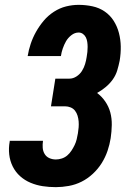

<svg xmlns="http://www.w3.org/2000/svg" viewBox="-20 -763 540 791"><path d="M210 8Q182 8 156 4Q130 0 106 -10Q82 -20 63 -37Q44 -54 32.5 -77Q21 -100 18 -126.5Q15 -153 20 -180V-183H157V-182Q155 -168 156 -154Q157 -140 164 -128.5Q171 -117 183.5 -111.5Q196 -106 210 -106Q222 -106 234.5 -110Q247 -114 257 -122.5Q267 -131 274.5 -142.5Q282 -154 287.5 -165.5Q293 -177 296 -189.5Q299 -202 301 -214Q303 -226 304 -238.5Q305 -251 304 -263Q303 -275 299.5 -286.5Q296 -298 289 -307Q282 -316 271 -320.5Q260 -325 248 -325H190L208 -439H266Q281 -439 295 -448Q309 -457 317.5 -470.5Q326 -484 330.5 -499Q335 -514 337 -528Q339 -539 340 -549Q341 -559 341 -569.5Q341 -580 339.5 -590Q338 -600 334 -608.5Q330 -617 322 -623Q314 -629 304 -629Q288 -629 274 -618Q260 -607 252 -593Q244 -579 238.5 -563Q233 -547 231 -532H94Q98 -557 106.5 -582.5Q115 -608 128.5 -632Q142 -656 160 -677.5Q178 -699 202 -714.5Q226 -730 252 -736.5Q278 -743 304 -743Q333 -743 361 -737Q389 -731 411.5 -715.5Q434 -700 448.5 -677Q463 -654 470 -627Q477 -600 477.5 -571.5Q478 -543 473 -513Q469 -493 463 -473Q457 -453 444.5 -435.5Q432 -418 415 -404Q398 -390 380 -380Q399 -366 413.5 -345Q428 -324 434.5 -299.5Q441 -275 440.5 -248Q440 -221 436 -194Q432 -168 423 -141.5Q414 -115 399 -91Q384 -67 362.5 -47Q341 -27 316 -14.5Q291 -2 263.5 3Q236 8 210 8Z"/></svg>

Font: Iosevka Curly Heavy
Style: Italic
Weight: 900
Italic angle: -9°
Monospace: yes
Designer: Belleve Invis
Foundry: Belleve Invis
Version: Version 22.1.2; ttfautohint (v1.8.4)